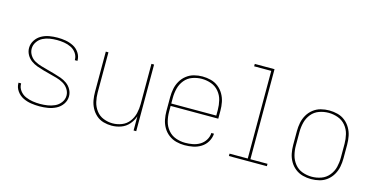

<svg xmlns="http://www.w3.org/2000/svg" viewBox="-74 -1101 2884 1475"><g transform="rotate(15 1368.0 -363.5)"><path d="M287 8Q321 8 354.5 2.5Q388 -3 418.5 -18.5Q449 -34 468.5 -62.5Q488 -91 488 -125Q488 -153 474 -178.5Q460 -204 437 -220.5Q414 -237 387.5 -246.5Q361 -256 333.5 -263.5Q306 -271 279 -278.5Q252 -286 225 -293.5Q198 -301 173 -314.5Q148 -328 132 -352.5Q116 -377 116 -405Q116 -434 133 -459Q150 -484 176 -497Q202 -510 230.5 -514.5Q259 -519 288 -519Q316 -519 344.5 -514.5Q373 -510 399 -497.5Q425 -485 442 -461Q459 -437 459 -408V-405H480V-409Q480 -441 461.5 -469Q443 -497 413.5 -512Q384 -527 352 -532.5Q320 -538 288 -538Q255 -538 222.5 -532.5Q190 -527 161 -511Q132 -495 113.5 -466.5Q95 -438 95 -405Q95 -377 109 -351.5Q123 -326 146 -309.5Q169 -293 195.5 -283.5Q222 -274 249 -266.5Q276 -259 303.5 -252Q331 -245 358 -237.5Q385 -230 410 -216Q435 -202 451.5 -177.5Q468 -153 468 -125Q468 -95 449.5 -70Q431 -45 403.5 -32.5Q376 -20 346.5 -15.5Q317 -11 287 -11Q258 -11 228.5 -15.5Q199 -20 171.5 -32Q144 -44 125.5 -68.5Q107 -93 107 -123V-126H86V-122Q86 -89 106 -60.5Q126 -32 156.5 -17Q187 -2 220.5 3Q254 8 287 8Z M861 8Q899 8 935.5 -5Q972 -18 997.5 -47.5Q1023 -77 1035 -113V0H1056V-530H1035V-210Q1035 -173 1026.5 -136.5Q1018 -100 995 -69.5Q972 -39 936.5 -25Q901 -11 864 -11Q827 -11 791.5 -25Q756 -39 733 -69.5Q710 -100 701.5 -136.5Q693 -173 693 -210V-530H672V-210Q672 -177 677.5 -145Q683 -113 698.5 -83.5Q714 -54 739 -32Q764 -10 796 -1Q828 8 861 8Z M1441 8Q1475 8 1508.5 1.5Q1542 -5 1571.5 -23.5Q1601 -42 1618.5 -72Q1636 -102 1638 -136H1617Q1616 -106 1599.5 -79.5Q1583 -53 1557 -37.5Q1531 -22 1501 -16.5Q1471 -11 1441 -11Q1403 -11 1366.5 -24Q1330 -37 1305 -67Q1280 -97 1270.5 -134.5Q1261 -172 1261 -210V-256H1640V-320Q1640 -354 1633.5 -387Q1627 -420 1610 -449.5Q1593 -479 1566.5 -500Q1540 -521 1507 -529.5Q1474 -538 1440 -538Q1406 -538 1373.5 -529.5Q1341 -521 1314 -500Q1287 -479 1270 -449.5Q1253 -420 1246.5 -387Q1240 -354 1240 -320V-210Q1240 -176 1246.5 -143Q1253 -110 1270 -80.5Q1287 -51 1314.5 -30Q1342 -9 1375 -0.5Q1408 8 1441 8ZM1261 -275V-320Q1261 -358 1270.5 -395.5Q1280 -433 1304.5 -463Q1329 -493 1365.5 -506Q1402 -519 1440 -519Q1478 -519 1514.5 -506Q1551 -493 1576 -463Q1601 -433 1610 -395.5Q1619 -358 1619 -320V-275Z M1793 0H2095V-19H1959V-735H1802V-716H1938V-19H1793Z M2448 8Q2482 8 2515 -0.5Q2548 -9 2574.5 -30Q2601 -51 2618 -80.5Q2635 -110 2641.5 -143Q2648 -176 2648 -210V-320Q2648 -354 2641.5 -387Q2635 -420 2618 -449.5Q2601 -479 2574.5 -500Q2548 -521 2515 -529.5Q2482 -538 2448 -538Q2414 -538 2381.5 -529.5Q2349 -521 2322 -500Q2295 -479 2278 -449.5Q2261 -420 2254.5 -387Q2248 -354 2248 -320V-210Q2248 -176 2254.5 -143Q2261 -110 2278 -80.5Q2295 -51 2322 -30Q2349 -9 2381.5 -0.5Q2414 8 2448 8ZM2448 -11Q2410 -11 2373.5 -24Q2337 -37 2312.5 -67.5Q2288 -98 2278.5 -135Q2269 -172 2269 -210V-320Q2269 -358 2278.5 -395.5Q2288 -433 2312.5 -463Q2337 -493 2373.5 -506Q2410 -519 2448 -519Q2486 -519 2522.5 -506Q2559 -493 2584 -463Q2609 -433 2618 -395.5Q2627 -358 2627 -320V-210Q2627 -172 2618 -135Q2609 -98 2584 -67.5Q2559 -37 2522.5 -24Q2486 -11 2448 -11Z"/></g></svg>

Font: Iosevka Sparkle Thin
Style: Regular
Weight: 100
Designer: Belleve Invis
Foundry: Belleve Invis
Version: Version 4.5.0; ttfautohint (v1.8.3)